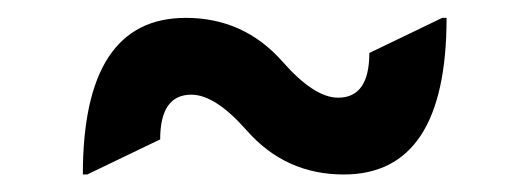

<svg xmlns="http://www.w3.org/2000/svg" viewBox="-20 -481 596 216"><path d="M73.2 -284.7Q73.2 -460.9 189 -460.9Q254.4 -460.9 297.9 -411.6Q333.5 -371.1 360.4 -371.1Q395.5 -371.1 395.5 -421.4L477.5 -460.9H482.4Q482.4 -284.7 366.7 -284.7Q301.3 -284.7 257.8 -334Q222.2 -374.5 195.3 -374.5Q160.2 -374.5 160.2 -324.2L78.1 -284.7Z"/></svg>

Font: Nova Round
Style: Book
Weight: 400
Version: Version 2.000